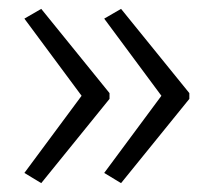

<svg xmlns="http://www.w3.org/2000/svg" viewBox="-20 -488 481 433"><path d="M407 -265V-278L253 -468L215 -446L344 -272L215 -98L253 -75ZM227 -265V-278L73 -468L35 -446L164 -272L35 -98L73 -75Z"/></svg>

Font: Noto Sans Ethiopic SemiCondensed Light
Style: Regular
Weight: 300
Width: 4
Designer: Monotype Design Team
Foundry: Monotype Imaging Inc.
Version: Version 2.102